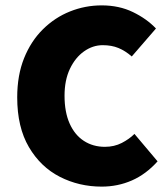

<svg xmlns="http://www.w3.org/2000/svg" viewBox="-20 -682 626 714"><path d="M358 12Q274 12 202.5 -24.5Q131 -61 87.5 -135Q44 -209 44 -320Q44 -402 69.5 -465.5Q95 -529 139.5 -573Q184 -617 240.5 -639.5Q297 -662 358 -662Q423 -662 474.5 -637Q526 -612 560 -576L470 -472Q446 -493 420.5 -503.5Q395 -514 362 -514Q325 -514 292.5 -491Q260 -468 240 -426Q220 -384 220 -326Q220 -265 239 -222.5Q258 -180 292 -158Q326 -136 370 -136Q405 -136 433 -150.5Q461 -165 480 -184L566 -82Q523 -34 470.5 -11Q418 12 358 12Z"/></svg>

Font: Source Sans 3 ExtraLight Black
Style: Regular
Weight: 900
Version: Version 3.052;hotconv 1.1.0;makeotfexe 2.6.0